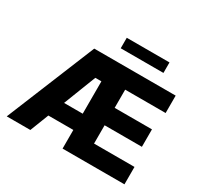

<svg xmlns="http://www.w3.org/2000/svg" viewBox="-185 -1136 1412 1363"><g transform="rotate(30 521.5 -454.5)"><path d="M216.8 0H23.4L320.8 -727.1H988.3V-584.5H656.7V-435.5H962.4V-292.5H656.7V-142.6H988.3V0H481V-551.3H431.2ZM583 -152.8H193.8V-286.1H583ZM482.4 -909.2H832.5V-823.2H482.4Z"/></g></svg>

Font: My Font
Style: Regular
Weight: 500
Designer: Rasmus Andersson
Foundry: rsms
Version: Version 0.001